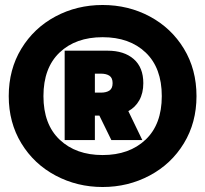

<svg xmlns="http://www.w3.org/2000/svg" viewBox="-20 -734 822 769"><path d="M15 -349Q15 -456 65.5 -539Q116 -622 202 -668Q288 -714 391 -714Q494 -714 580 -668Q666 -622 716.5 -539Q767 -456 767 -349Q767 -243 716.5 -160Q666 -77 579.5 -31Q493 15 391 15Q289 15 202.5 -31Q116 -77 65.5 -160Q15 -243 15 -349ZM628 -349Q628 -462 563.5 -523.5Q499 -585 391 -585Q283 -585 218.5 -523.5Q154 -462 154 -349Q154 -236 219 -174.5Q284 -113 391 -113Q498 -113 563 -174.5Q628 -236 628 -349ZM239 -531H411Q477 -531 515.5 -497.5Q554 -464 554 -401Q554 -361 538 -332.5Q522 -304 494 -289L550 -173H426L378 -271H360V-173H239ZM384 -363Q406 -363 418.5 -371.5Q431 -380 431 -401Q431 -422 418.5 -430.5Q406 -439 384 -439H360V-363Z"/></svg>

Font: Prompt Black
Style: Regular
Weight: 900
Designer: Katatrad Team
Foundry: CadsonDemak
Version: Version 1.000